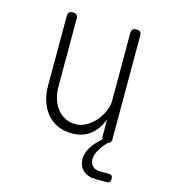

<svg xmlns="http://www.w3.org/2000/svg" viewBox="-112 -649 824 934"><g transform="rotate(15 300.0 -182.5)"><path d="M510 153Q521 153 526 158Q531 163 531 174Q531 185 526 190Q521 195 510 195H458Q417 195 393 173.5Q369 152 369 115Q369 84 391 51Q409 24 438 0Q435 -6 435 -15V-101Q415 -47 377.5 -18.5Q340 10 285 10Q245 10 213 -5Q181 -20 159.5 -46Q138 -72 126.5 -107Q115 -142 115 -183V-535Q115 -548 121 -554Q127 -560 140 -560Q153 -560 159 -554Q165 -548 165 -535V-195Q165 -164 173 -135.5Q181 -107 197 -85.5Q213 -64 237 -51Q261 -38 292 -38Q320 -38 345.5 -52.5Q371 -67 391 -90Q411 -113 423 -141Q435 -169 435 -195V-535Q435 -548 441 -554Q447 -560 460 -560Q473 -560 479 -554Q485 -548 485 -535V-10H488L484 -7Q483 0 479 4Q475 8 468 9Q446 32 433 54Q416 82 416 103Q416 126 429.5 139.5Q443 153 467 153Z"/></g></svg>

Font: Maple Mono NL Thin
Style: Regular
Weight: 250
Monospace: yes
Designer: subframe7536
Version: Version 7.000